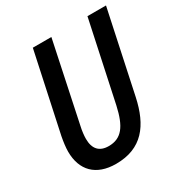

<svg xmlns="http://www.w3.org/2000/svg" viewBox="-169 -841 928 977"><g transform="rotate(-30 295.5 -352.0)"><path d="M233 10C386 10 457 -85 489 -235L591 -714H482L382 -246C358 -138 322 -87 246 -87C191 -87 163 -118 163 -177C163 -196 166 -223 172 -249L270 -714H161L62 -252C56 -221 52 -189 52 -166C52 -56 116 10 233 10Z"/></g></svg>

Font: Noto Sans Display SemiCondensed Medium
Style: Italic
Weight: 500
Width: 4
Italic angle: -12°
Designer: Monotype Design Team
Foundry: Monotype Imaging Inc.
Version: Version 1.900